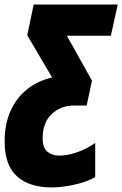

<svg xmlns="http://www.w3.org/2000/svg" viewBox="-44 -573 531 833"><path d="M181.2 240.2Q83.5 240.2 29.8 192.1Q-23.9 144 -23.9 41Q-23.9 -36.6 2.7 -94Q29.3 -151.4 75.9 -187.5Q122.6 -223.6 182.1 -236.8L74.2 -419.9L102.1 -553.2H466.8L437 -418H246.1L355 -223.1L332 -115.2H276.9Q220.7 -115.2 180.9 -78.6Q141.1 -42 141.1 26.9Q141.1 68.4 161.6 85.2Q182.1 102.1 212.9 102.1Q250 102.1 292.5 86.9Q335 71.8 369.1 46.9V195.8Q328.6 217.8 275.4 229Q222.2 240.2 181.2 240.2Z"/></svg>

Font: Open Sans Condensed ExtraBold
Style: Italic
Weight: 800
Width: 3
Italic angle: -12°
Designer: Monotype Design Team
Foundry: Monotype Imaging Inc.
Version: Version 3.003; ttfautohint (v1.8.4)